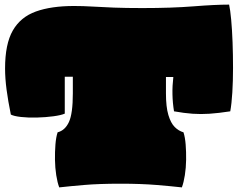

<svg xmlns="http://www.w3.org/2000/svg" viewBox="-20 -796 1039 833"><path d="M237 17Q229 -4 224 -36Q219 -68 218.5 -102.5Q218 -137 220.5 -169Q223 -201 230 -222Q262 -230 279 -266.5Q296 -303 296 -391V-463H261V-303Q245 -296 211.5 -291.5Q178 -287 140 -286Q102 -285 71 -288.5Q40 -292 27 -299Q15 -358 8.5 -407Q2 -456 2 -499Q2 -605 35.5 -663.5Q69 -722 135.5 -746Q202 -770 301 -770Q341 -770 381.5 -767.5Q422 -765 474 -763Q526 -761 598 -761Q725 -761 819.5 -768.5Q914 -776 974 -776Q979 -754 983 -710.5Q987 -667 989 -612.5Q991 -558 991 -501.5Q991 -445 988 -395.5Q985 -346 979 -313Q927 -305 889 -302.5Q851 -300 815.5 -302.5Q780 -305 735 -313Q723 -386 732 -462H700V-391Q700 -332 710.5 -297Q721 -262 738 -245Q755 -228 776 -222Q783 -201 785.5 -169Q788 -137 787.5 -102.5Q787 -68 782 -36Q777 -4 769 17Q725 12 658.5 6.5Q592 1 503 1Q410 1 345.5 6.5Q281 12 237 17Z"/></svg>

Font: Oi
Style: Regular
Weight: 400
Designer: Kostas Bartsokas, Mohamad Dakak
Foundry: Foundry5
Version: Version 4.000